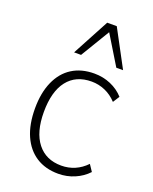

<svg xmlns="http://www.w3.org/2000/svg" viewBox="-140 -819 721 906"><g transform="rotate(20 220.0 -366.5)"><path d="M265 8Q200 8 153.5 -22Q107 -52 82 -108.5Q57 -165 57 -245Q57 -323 82 -379.5Q107 -436 153.5 -465.5Q200 -495 265 -495Q309 -495 347.5 -478.5Q386 -462 413 -432L392 -399Q366 -427 333.5 -441Q301 -455 266 -455Q187 -455 144.5 -400.5Q102 -346 102 -243Q102 -142 145 -87.5Q188 -33 265 -33Q301 -33 332.5 -46.5Q364 -60 390 -87L412 -54Q385 -25 346.5 -8.5Q308 8 265 8ZM140 -556 239 -741H287L386 -556H352L263 -702L175 -556Z"/></g></svg>

Font: Nunito Sans 10pt SemiCondensed ExtraLight
Style: Regular
Weight: 250
Width: 4
Designer: Vernon Adams
Foundry: Vernon Adams
Version: Version 3.101;gftools[0.9.27]